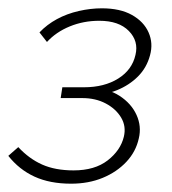

<svg xmlns="http://www.w3.org/2000/svg" viewBox="-29 -436 414 462"><path d="M142 6Q91 6 54 -11Q17 -28 -9 -61L15 -82Q41 -54 72.5 -40Q104 -26 148 -26Q199 -26 230 -50Q261 -74 269 -107Q275 -132 262.5 -153Q250 -174 225.5 -187Q201 -200 169 -200H117L121 -226H173Q222 -226 255.5 -247Q289 -268 297 -304Q305 -337 281 -361.5Q257 -386 210 -386Q172 -386 139 -372.5Q106 -359 84 -335L66 -358Q84 -377 108 -390Q132 -403 160.5 -409.5Q189 -416 216 -416Q260 -416 288.5 -400Q317 -384 328.5 -358Q340 -332 332 -303Q324 -273 303 -252Q282 -231 252.5 -219Q223 -207 186 -207L188 -224Q230 -224 258.5 -205.5Q287 -187 299.5 -159.5Q312 -132 305 -103Q298 -71 275 -46.5Q252 -22 218 -8Q184 6 142 6Z"/></svg>

Font: Ysabeau Office ExtraLight
Style: Italic
Weight: 250
Italic angle: -12°
Designer: Christian Thalmann (Catharsis Fonts)
Version: Version 2.001;gftools[0.9.30]; featfreeze: tnum,lnum,ss02